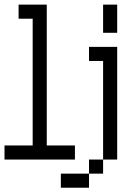

<svg xmlns="http://www.w3.org/2000/svg" viewBox="-20 -708 540 852"><path d="M187.5 -62.5H312.5V0H0V-62.5H125V-625H62.5V-687.5H187.5ZM250 62.5H375V125H250ZM375 0H437.5V62.5H375ZM375 -500H500V0H437.5V-437.5H375ZM437.5 -687.5H500V-562.5H437.5Z"/></svg>

Font: 寒蝉点阵体 16px
Style: Regular
Weight: 400
Designer: Designed by Warren2060
Foundry: ChillType
Version: Version 1.000